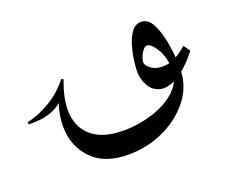

<svg xmlns="http://www.w3.org/2000/svg" viewBox="-133 -307 661 560"><g transform="rotate(-20 197.5 -27.0)"><path d="M181.6 148.9Q106.9 148.9 68.1 107.9Q29.3 66.9 29.3 6.3Q29.3 -24.9 39.6 -58.3Q49.8 -91.8 71.3 -125.5L78.1 -122.6Q58.6 -72.8 58.6 -33.7Q58.6 17.6 92.5 47.9Q126.5 78.1 193.4 78.1Q223.6 78.1 256.8 71Q290 64 319.1 49.3Q348.1 34.7 366.5 12.2Q384.8 -10.3 384.8 -41Q384.8 -79.1 368.7 -105.5Q352.5 -131.8 340.3 -131.8Q330.1 -131.8 321.5 -115.5Q313 -99.1 313 -89.4Q313 -78.6 329.3 -67.4Q345.7 -56.2 374.3 -59.3Q402.8 -62.5 439.9 -94.7L453.6 -74.2Q415.5 -26.4 384.8 -10Q354 6.3 332.3 0.7Q310.5 -4.9 298.8 -25.1Q287.1 -45.4 287.1 -70.8Q287.1 -83.5 290 -105.2Q293 -127 299.6 -149.4Q306.2 -171.9 317.9 -187.3Q329.6 -202.6 347.2 -202.6Q369.6 -202.6 382.8 -175.5Q396 -148.4 402.1 -109.9Q408.2 -71.3 408.2 -36.1Q408.2 17.6 375.7 59.3Q343.3 101.1 291.7 125Q240.2 148.9 181.6 148.9ZM-63 -33.7V-41Q-29.3 -47.4 8.3 -69.6Q45.9 -91.8 71.3 -125.5L75.2 -119.6Q58.1 -67.9 22.7 -49.6Q-12.7 -31.2 -63 -33.7Z"/></g></svg>

Font: Lateef Light
Style: Regular
Weight: 300
Designer: SIL International
Foundry: SIL International
Version: Version 4.200